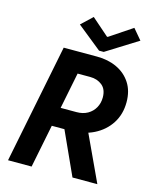

<svg xmlns="http://www.w3.org/2000/svg" viewBox="-135 -1030 916 1122"><g transform="rotate(15 323.0 -469.0)"><path d="M178.7 -260.7 201.2 -375.2H336.9Q375.4 -375.2 403.8 -391.3Q432.1 -407.5 447.6 -435.4Q463.1 -463.2 463.1 -497.3Q463.1 -546.5 433.5 -570.5Q403.8 -594.4 361 -594.4H237.8L264.2 -719.7H368.7Q436.4 -719.7 489.6 -694.6Q542.8 -669.5 573.6 -621.9Q604.4 -574.4 604.4 -506.4Q604.4 -433.7 568.9 -378.3Q533.3 -322.8 471 -291.7Q408.6 -260.7 328.5 -260.7ZM23.1 0 167.1 -719.7H309.9L165.7 0ZM413 0 285.4 -280.5 397 -357.8 563.5 0ZM371.2 -756.2 223.4 -875.1 290.4 -938.4 394.7 -847.1H399.5L536.1 -938.4L589.5 -875.1L399.4 -756.2Z"/></g></svg>

Font: Reddit Sans
Style: Italic
Weight: 400
Italic angle: -11.25°
Designer: Stephen Hutchings
Version: Version 1.013